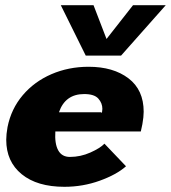

<svg xmlns="http://www.w3.org/2000/svg" viewBox="-20 -708 658 739"><path d="M4 -170Q4 -191 9 -219Q23 -289 67.5 -341.5Q112 -394 178 -422.5Q244 -451 321 -451Q416 -451 474.5 -406.5Q533 -362 533 -278Q533 -258 528 -230L522 -202H193Q190 -155 204 -129.5Q218 -104 249 -104Q290 -104 328 -121Q366 -138 382 -155L465 -68Q429 -36 364 -12.5Q299 11 228 11Q123 11 63.5 -37.5Q4 -86 4 -170ZM370 -276Q370 -273 371 -273Q372 -274 373 -278.5Q374 -283 374 -289Q374 -311 358.5 -328.5Q343 -346 304 -346Q231 -346 207 -276ZM214 -688H340L390 -558L492 -688H618L446 -494H310Z"/></svg>

Font: Teachers ExtraBold
Style: Italic
Weight: 800
Designer: Alfredo Marco Pradil & Chank Diesel
Version: Version 0.009